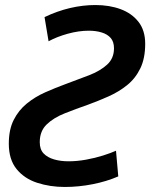

<svg xmlns="http://www.w3.org/2000/svg" viewBox="-20 -729 597 763"><path d="M237 14Q179 14 128 -2.5Q77 -19 46 -57Q15 -95 15 -158Q15 -214 34.5 -252.5Q54 -291 86.5 -317.5Q119 -344 159.5 -362Q200 -380 241 -395Q290 -413 334 -430Q378 -447 405.5 -472Q433 -497 433 -537Q433 -563 420 -578Q407 -593 384 -600Q361 -607 333 -607Q293 -607 249.5 -595Q206 -583 173 -565L157 -661Q207 -685 258 -697Q309 -709 359 -709Q415 -709 459.5 -692.5Q504 -676 530.5 -642Q557 -608 557 -555Q557 -497 537.5 -457Q518 -417 485 -390.5Q452 -364 411.5 -346Q371 -328 330 -313Q281 -296 237 -278.5Q193 -261 165.5 -234.5Q138 -208 138 -164Q138 -135 153.5 -119Q169 -103 195 -95.5Q221 -88 252 -88Q286 -88 322 -94.5Q358 -101 389.5 -111Q421 -121 441 -130L450 -28Q404 -8 348.5 3Q293 14 237 14Z"/></svg>

Font: Ubuntu Sans SemiBold
Style: Italic
Weight: 600
Italic angle: -13.5°
Designer: Dalton Maag Ltd
Foundry: Dalton Maag Ltd
Version: Version 1.006